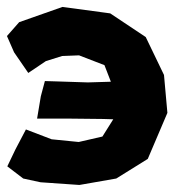

<svg xmlns="http://www.w3.org/2000/svg" viewBox="-25 -521 514 554"><path d="M-4.9 -417 15.6 -370.1 56.6 -310.5 107.4 -344.7 154.3 -359.4 203.1 -361.3 276.4 -333 294.9 -285.2 228.5 -283.2 138.7 -286.1 104.5 -287.1 92.8 -243.2 82 -178.7H181.6L272.5 -177.7L301.8 -176.8L270.5 -127L202.1 -111.3L124 -119.1L49.8 -147.5L19.5 -89.8L-3.9 -41L42 -5.9L91.8 4.9L204.1 12.7L310.5 -5.9L401.4 -62.5L458 -195.3L448.2 -304.7L395.5 -414.1L293 -482.4L155.3 -501L30.3 -457Z"/></svg>

Font: MaokenAssortedSans-TC
Style: Regular
Weight: 500
Version: Version 0.83